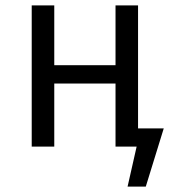

<svg xmlns="http://www.w3.org/2000/svg" viewBox="-20 -546 645 715"><path d="M494.1 -67.9H589.8L522.9 148.9H455.1L488.8 0H410.2V-234.9H182.1V0H98.1V-525.9H182.1V-303.2H410.2V-525.9H494.1Z"/></svg>

Font: Fira Sans Book
Style: Regular
Weight: 350
Designer: Carrois Corporate & Edenspiekermann AG
Foundry: Carrois Corporate GbR & Edenspiekermann AG
Version: Version 4.203;PS 004.203;hotconv 1.0.88;makeotf.lib2.5.64775